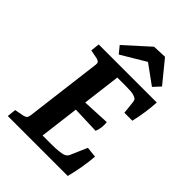

<svg xmlns="http://www.w3.org/2000/svg" viewBox="-223 -859 956 956"><g transform="rotate(45 255.0 -381.0)"><path d="M414 -422 407 -487Q406 -498 402.5 -504Q399 -510 388 -514Q375 -519 358 -520Q341 -521 325 -521H265L240 -320L385 -327Q387 -309 385 -291Q383 -273 376 -257L232 -262L206 -54H273Q296 -54 316 -56Q336 -58 349 -62Q360 -66 365.5 -73Q371 -80 375 -92L409 -170L465 -164Q462 -125 455 -83.5Q448 -42 437 0H15L20 -47L68 -56Q80 -59 85.5 -64Q91 -69 93 -83L144 -491Q145 -504 140 -508.5Q135 -513 124 -516L78 -525L83 -572H492Q490 -536 484.5 -498.5Q479 -461 470 -422ZM159 -644 286 -759 360 -762 454 -647 420 -610 318 -684 189 -607Z"/></g></svg>

Font: Yrsa SemiBold
Style: Italic
Weight: 600
Italic angle: -7.10001°
Version: Version 2.004